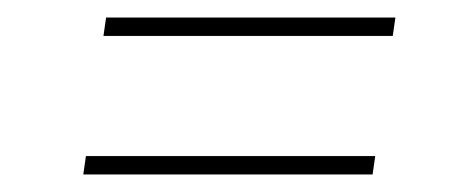

<svg xmlns="http://www.w3.org/2000/svg" viewBox="-20 -440 526 219"><path d="M98 -399 101 -420H431L428 -399ZM75 -241 78 -262H408L405 -241Z"/></svg>

Font: Fira Sans Thin
Style: Italic
Weight: 250
Italic angle: -8°
Designer: Carrois Corporate & Edenspiekermann AG
Foundry: Carrois Corporate GbR & Edenspiekermann AG
Version: Version 4.203